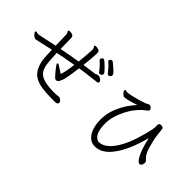

<svg xmlns="http://www.w3.org/2000/svg" viewBox="-6 -1382 2012 2012"><g transform="rotate(45 1000.0 -376.0)"><path d="M921 -630Q874 -692 837 -720Q830 -726 830 -734.5Q830 -743 838.5 -751Q847 -759 855.5 -759Q864 -759 869 -755Q952 -689 964 -666Q969 -657 969 -649Q969 -641 960 -630.5Q951 -620 940 -620Q929 -620 921 -630ZM471 -327Q471 -336 482 -336Q487 -336 505 -323L575 -278Q592 -317 609 -446Q470 -422 390 -405Q392 -367 393.5 -334Q395 -301 398 -271Q405 -184 446 -144Q501 -91 666 -91Q697 -91 708 -93.5Q719 -96 728.5 -96Q738 -96 750 -90Q779 -73 779 -54Q779 -28 737 -28H691Q611 -28 548 -37Q485 -46 440 -72Q348 -125 335 -285Q334 -300 333 -328.5Q332 -357 330 -392L133 -348Q121 -348 106.5 -358Q92 -368 82 -381Q72 -394 72 -402.5Q72 -411 84 -411Q85 -411 105 -407L119 -406Q121 -406 125.5 -407Q130 -408 149 -411.5Q168 -415 210 -424.5Q252 -434 328 -450Q325 -564 325 -593Q325 -622 320 -630Q315 -638 312 -642Q309 -646 309 -650V-652Q310 -662 334 -662Q387 -662 387 -618V-597Q387 -544 389 -462Q508 -486 616 -503Q624 -571 628 -640L631 -694Q631 -711 623 -721Q615 -731 615 -736Q617 -744 632 -744H642Q677 -740 684.5 -729.5Q692 -719 692 -702V-689Q690 -629 677 -514Q749 -525 829 -534Q834 -535 843 -540.5Q852 -546 861 -546H863Q886 -546 904 -532.5Q922 -519 922 -505V-503Q921 -490 907.5 -487Q894 -484 828.5 -477Q763 -470 670 -456Q647 -283 632 -247.5Q617 -212 607 -204.5Q597 -197 586.5 -197Q576 -197 568 -203Q547 -222 509 -268.5Q471 -315 471 -327ZM846 -575Q809 -627 762 -667Q757 -671 757 -680.5Q757 -690 764.5 -699Q772 -708 781 -708Q790 -708 806.5 -694Q823 -680 842 -661.5Q861 -643 875 -627Q889 -611 891.5 -606.5Q894 -602 894 -591Q894 -580 882.5 -573Q871 -566 861.5 -566Q852 -566 846 -575Z M1669 -612Q1669 -643 1697 -643Q1715 -643 1724.5 -637.5Q1734 -632 1735.5 -616Q1737 -600 1744 -539.5Q1751 -479 1775.5 -394.5Q1800 -310 1838 -277Q1858 -263 1858 -243.5Q1858 -224 1849 -209Q1840 -194 1826 -194Q1798 -194 1763.5 -264Q1729 -334 1703 -456Q1642 -219 1544 -96Q1464 7 1362 7Q1314 7 1279 -25Q1244 -57 1225.5 -112Q1207 -167 1207 -235.5Q1207 -304 1228 -372Q1271 -504 1374 -616Q1325 -598 1278.5 -587Q1232 -576 1223.5 -576Q1215 -576 1207 -579Q1168 -608 1168 -629Q1168 -639 1178 -639L1212 -634Q1257 -640 1344 -664.5Q1431 -689 1446 -702Q1454 -708 1465 -708Q1476 -708 1490 -695.5Q1504 -683 1504 -671.5Q1504 -660 1491 -650Q1395 -583 1333 -463.5Q1271 -344 1271 -241Q1271 -98 1336 -63Q1351 -55 1360 -55Q1443 -55 1518 -159.5Q1593 -264 1646 -464Q1670 -558 1670 -586Z"/></g></svg>

Font: LXGW Bright TC
Style: Regular
Weight: 400
Designer: Christian Thalmann (Catharsis Fonts)
Foundry: LXGW / Christian Thalmann (Catharsis Fonts) / Fontworks Inc.
Version: Version 5.501